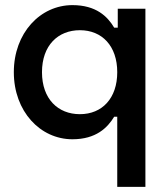

<svg xmlns="http://www.w3.org/2000/svg" viewBox="-20 -530 653 750"><path d="M548 200V-496H440V-422H426C400 -466 355 -510 263 -510C137 -510 34 -401 34 -248C34 -95 137 14 263 14C355 14 400 -31 426 -74H438V200ZM292 -84C207 -84 144 -143 144 -248C144 -353 207 -412 292 -412C379 -412 438 -350 438 -248C438 -146 379 -84 292 -84Z"/></svg>

Font: Space Text SemiBold
Style: Regular
Weight: 600
Designer: Florian Karsten (Space Text), Colophon Foundry (Space Mono)
Foundry: Florian Karsten
Version: Version 1.003;PS 001.003;hotconv 1.0.88;makeotf.lib2.5.64775